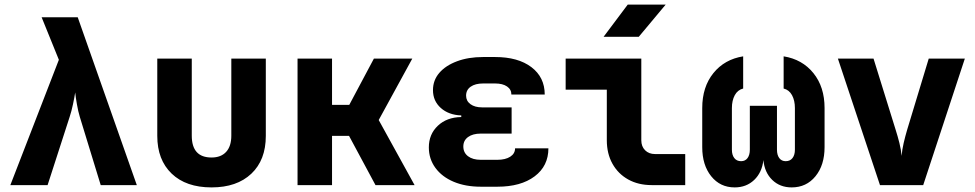

<svg xmlns="http://www.w3.org/2000/svg" viewBox="-20 -805 4240 835"><path d="M25 0 236 -545 161 -730H318L575 0H418L327 -297Q320 -320 314.5 -351.5Q309 -383 307 -403Q304 -383 297.5 -352Q291 -321 283 -297L187 0Z M900 10Q789 10 726.5 -50Q664 -110 664 -214V-550H814V-215Q814 -120 900 -120Q941 -120 963.5 -144.5Q986 -169 986 -215V-550H1136V-214Q1136 -109 1073 -49.5Q1010 10 900 10Z M1274 0V-550H1424V-349H1499L1606 -550H1773L1627 -283L1783 0H1613L1498 -214H1424V0Z M2143 7H2071Q2004 7 1953 -14.5Q1902 -36 1873.5 -75Q1845 -114 1845 -164Q1845 -221 1884 -258Q1923 -295 1986 -296V-303Q1931 -305 1897 -335.5Q1863 -366 1863 -413Q1863 -456 1890.5 -488Q1918 -520 1967.5 -538.5Q2017 -557 2081 -557H2133Q2233 -557 2291 -513Q2349 -469 2349 -394H2204Q2204 -416 2185 -429Q2166 -442 2133 -442H2081Q2047 -442 2027 -428Q2007 -414 2007 -389Q2007 -366 2026 -352Q2045 -338 2077 -338H2205V-224H2071Q2036 -224 2015.5 -209Q1995 -194 1995 -168Q1995 -141 2015.5 -125.5Q2036 -110 2071 -110H2143Q2178 -110 2199 -123.5Q2220 -137 2220 -160H2365Q2365 -83 2305 -38Q2245 7 2143 7Z M2814 0Q2756 0 2712 -24.5Q2668 -49 2643.5 -93Q2619 -137 2619 -195V-415H2440V-550H2769V-195Q2769 -168 2785.5 -151.5Q2802 -135 2829 -135H2960V0ZM2605 -645 2710 -785H2875L2758 -645Z M3175 10Q3112 10 3073 -38.5Q3034 -87 3034 -165V-335Q3034 -427 3082.5 -487Q3131 -547 3212 -560V-420Q3188 -414 3175.5 -391Q3163 -368 3163 -335V-154Q3163 -131 3173.5 -117.5Q3184 -104 3203 -104Q3221 -104 3231 -117.5Q3241 -131 3241 -154V-345H3359V-154Q3359 -131 3369 -117.5Q3379 -104 3397 -104Q3416 -104 3426.5 -117.5Q3437 -131 3437 -154V-335Q3437 -368 3424.5 -391Q3412 -414 3388 -420V-560Q3469 -547 3517.5 -487Q3566 -427 3566 -335V-165Q3566 -87 3526.5 -38.5Q3487 10 3423 10Q3372 10 3338.5 -22.5Q3305 -55 3300 -109Q3294 -55 3260 -22.5Q3226 10 3175 10Z M3807 0 3624 -550H3779L3875 -241Q3884 -213 3891.5 -183Q3899 -153 3901 -127Q3903 -153 3910 -183Q3917 -213 3925 -240L4019 -550H4176L3995 0Z"/></svg>

Font: JetBrains Mono NL ExtraBold
Style: Regular
Weight: 800
Designer: Philipp Nurullin, Konstantin Bulenkov
Foundry: JetBrains
Version: Version 2.304; ttfautohint (v1.8.4.7-5d5b)